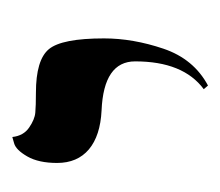

<svg xmlns="http://www.w3.org/2000/svg" viewBox="-43 -556 356 310"><g transform="rotate(-90 135.0 -401.0)"><path d="M151.9 -243.2 146 -250Q190.9 -283.2 190.9 -360.8Q190.9 -411.6 111.8 -415Q70.8 -417 48.8 -435.5Q26.9 -454.1 26.9 -486.8Q26.9 -516.6 37.4 -534.9Q47.9 -553.2 58.6 -556.2L68.8 -559.1Q70.8 -541 84 -532Q97.2 -522.9 108.2 -522Q119.1 -521 140.1 -521Q193.4 -521 210.7 -500Q228 -479 228 -411.1Q228 -364.3 211.4 -315.2Q194.8 -266.1 151.9 -243.2Z"/></g></svg>

Font: Linux Libertine
Style: Regular
Weight: 400
Designer: Philipp H. Poll
Foundry: Philipp H. Poll
Version: Version 5.3.0 ; ttfautohint (v0.9)